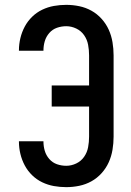

<svg xmlns="http://www.w3.org/2000/svg" viewBox="-20 -763 540 791"><path d="M253 8Q227 8 202 3.5Q177 -1 154 -12Q131 -23 112.5 -41Q94 -59 82 -81.5Q70 -104 64 -129Q58 -154 58 -179V-181H159V-180Q159 -160 164.5 -141.5Q170 -123 183 -108Q196 -93 214.5 -86.5Q233 -80 253 -80Q274 -80 294 -89.5Q314 -99 326.5 -117Q339 -135 343 -156.5Q347 -178 347 -200V-324H193V-411H347V-535Q347 -557 343 -578.5Q339 -600 326.5 -618Q314 -636 294 -645.5Q274 -655 253 -655Q233 -655 214.5 -648.5Q196 -642 183 -627Q170 -612 164.5 -593.5Q159 -575 159 -555V-554H58V-556Q58 -581 64 -606Q70 -631 82 -653.5Q94 -676 112.5 -694Q131 -712 154 -723Q177 -734 202 -738.5Q227 -743 253 -743Q280 -743 306.5 -737.5Q333 -732 356.5 -719Q380 -706 398.5 -685.5Q417 -665 428 -640.5Q439 -616 443.5 -589Q448 -562 448 -535V-200Q448 -173 443.5 -146Q439 -119 428 -94.5Q417 -70 398.5 -49.5Q380 -29 356.5 -16Q333 -3 306.5 2.5Q280 8 253 8Z"/></svg>

Font: Iosevka SS18 Semibold
Style: Regular
Weight: 600
Monospace: yes
Designer: Belleve Invis
Foundry: Belleve Invis
Version: Version 25.1.1; ttfautohint (v1.8.4)